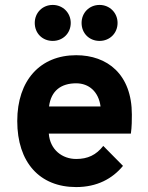

<svg xmlns="http://www.w3.org/2000/svg" viewBox="-20 -747 600 779"><path d="M194 -581C235 -581 267 -612 267 -654C267 -695 235 -727 194 -727C152 -727 121 -695 121 -654C121 -612 152 -581 194 -581ZM384 -581C425 -581 457 -612 457 -654C457 -695 425 -727 384 -727C342 -727 311 -695 311 -654C311 -612 342 -581 384 -581ZM289 12C374 12 436 -22 479 -74L399 -155C370 -118 336 -102 289 -102C233 -102 183 -139 178 -205H511C515 -233 515 -262 515 -282C515 -446 415 -523 289 -523C143 -523 50 -421 50 -256C50 -88 141 12 289 12ZM179 -315C187 -379 228 -409 289 -409C341 -409 380 -375 388 -315Z"/></svg>

Font: Overpass ExtraBold
Style: Regular
Weight: 800
Designer: Delve Withrington, Thomas Jockin
Foundry: Delve Fonts
Version: Version 3.000;DELV;Overpass